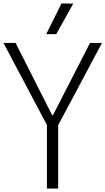

<svg xmlns="http://www.w3.org/2000/svg" viewBox="-27 -1089 609 1109"><path d="M244 0V-367L-7 -841H63L274 -424H279L493 -841H562L309 -366V0ZM240 -892 328 -1069 396 -1068 298 -892Z"/></svg>

Font: Matangi
Style: Regular
Weight: 400
Designer: Prashant Pant
Foundry: The Graphic Ant
Version: Version 3.002